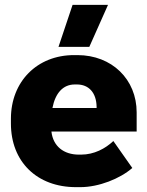

<svg xmlns="http://www.w3.org/2000/svg" viewBox="-20 -759 604 791"><path d="M348 -566 425 -739H279L221 -566ZM293 12H311C387 12 475 -23 525 -67L447 -178C414 -147 368 -122 314 -122H305C242 -122 199 -157 192 -216V-217H543V-296C543 -432 441 -532 299 -532H285C133 -532 25 -423 25 -270V-250C25 -93 132 12 293 12ZM196 -314C208 -376 240 -411 288 -411H297C345 -411 377 -378 378 -319V-314Z"/></svg>

Font: Fixel Text ExtraBold
Style: Regular
Weight: 800
Width: 4
Designer: AlfaBravo + MacPaw
Foundry: Kyrylo Tkachov, Marchela Mozhyna, Serhii Makarenko, Maria Weinstein, Zakhar Kryvoshyya
Version: Version 1.211